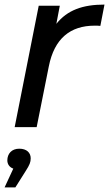

<svg xmlns="http://www.w3.org/2000/svg" viewBox="-25 -555 476 838"><path d="M221 -451 236 -530H144L39 0H135L188 -265C212 -387 282 -443 388 -443C398 -443 404 -443 413 -442L431 -535C336 -535 269 -511 221 -451ZM59 94C26 94 7 116 7 145C7 161 16 175 33 181L-5 263H42L88 190C104 165 109 153 109 136C109 112 92 94 59 94Z"/></svg>

Font: AWKNG-Font Medium
Style: Italic
Weight: 500
Italic angle: -11.3°
Designer: Awakening Church
Foundry: Awakening Church
Version: Version 1.700;PS 001.700;hotconv 1.0.88;makeotf.lib2.5.64775